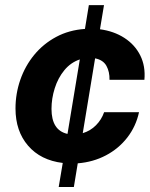

<svg xmlns="http://www.w3.org/2000/svg" viewBox="-20 -748 599 768"><path d="M214.8 0 231 -96.2Q142.6 -106.9 92.3 -165.3Q42 -223.6 42 -314Q42 -373.5 61.3 -429Q80.6 -484.4 116.9 -528.6Q153.3 -572.8 204.6 -600.3Q255.9 -627.9 319.8 -632.3L335.4 -727.5H396L379.9 -630.9Q435.5 -623.5 477.5 -596.4Q519.5 -569.3 541 -526.4Q562.5 -483.4 557.6 -428.7H418Q418.9 -460.4 405.8 -484.4Q392.6 -508.3 360.4 -514.6L311 -215.3Q341.8 -224.6 364 -247.1Q386.2 -269.5 396.5 -299.3H536.1Q523.9 -242.7 489.3 -198Q454.6 -153.3 403.6 -126.5Q352.5 -99.6 291 -94.7L275.4 0ZM250 -212.4 299.3 -510.3Q262.7 -498 237.3 -467Q211.9 -436 199 -395Q186 -354 186 -312.5Q186 -226.6 250 -212.4Z"/></svg>

Font: Inter Display
Style: Bold Italic
Weight: 700
Italic angle: -9.39999°
Designer: Rasmus Andersson
Foundry: rsms
Version: Version 4.000;git-a52131595